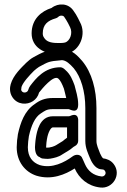

<svg xmlns="http://www.w3.org/2000/svg" viewBox="-20 -761 569 862"><path d="M172 -611C172 -650.4 193.8 -668.4 230.9 -679C234.9 -680.1 238.8 -682.4 241.7 -685.3C249.5 -693.1 263.8 -692 268 -685.5C273.9 -676.2 280.3 -667.6 285.6 -656.8L294.6 -638.8C308.1 -611.8 293.9 -577.1 272.6 -570.2C265.8 -568.7 259.7 -568 254 -568H238C204.8 -568 188.6 -576.1 179.3 -589.6C173.8 -597 172 -602.6 172 -611ZM238 -518H254C264.1 -518 274.3 -519.3 284.6 -521.6C337.8 -533.9 369.4 -607.6 339 -661.8L330.4 -679.2C324.3 -691.4 317.7 -702.2 309.5 -713.3C286.7 -747 241.7 -748.9 211.5 -725.3C166.1 -710.8 122 -675.9 122 -611C122 -548.3 179.8 -518 238 -518ZM106 -117C106 -123.6 107.1 -129.3 107.8 -134.9L109.7 -149.7C120.6 -198.1 136.8 -235 163.4 -251.9C181.5 -263.4 188.7 -271 217 -271H288C293.8 -271 331 -245.8 331 -292C331 -325.6 320 -354.5 315.4 -375.4C315.2 -376.5 314.7 -378 314.4 -378.8C306.2 -400.6 296.5 -427.2 273.7 -446.6C267.9 -452.4 260.1 -459 251 -459C179.2 -459 140.5 -407.8 115.3 -375.3C111.9 -371.1 108.2 -362.8 106.7 -357.1C103.8 -345.4 84.9 -340.8 77.4 -352.2C74.4 -356.7 74.6 -357.2 76.5 -370.6C83.5 -392 112.1 -422.7 132.3 -442.9C139.3 -449.3 146.7 -455 154.9 -460.6L179.5 -473.8C197.1 -482.5 202.6 -484 220.4 -487C234.2 -487.8 251.9 -490.8 258.4 -491C277.5 -489.7 294 -473.6 311.1 -454.6C343.2 -415.8 363 -350.8 363 -276V-128C363 -95.5 376.6 -70.2 382.6 -54.2C388.8 -37.8 405.2 -4.2 432.2 -1.2C447.7 0.6 446.5 0.4 450.8 5.8C459.9 17.6 449.2 32.8 435.9 31.2C398.6 27 374.7 5.9 361.8 -23.2L353.8 -41.2C352.4 -44.3 351 -46.1 349.7 -49.9C343.6 -68.2 321.3 -70.5 306 -59C269.9 -32 213.8 -3.3 158.7 -19.8C126.6 -30.8 105 -56.2 105 -100C105 -105 106 -111.3 106 -117ZM218 -537C217 -537 215.2 -536.9 213.9 -536.7C191.8 -533 177.3 -528.6 156.5 -518.2L130.1 -504C117.8 -497.4 107.9 -488.4 97.7 -479.1C75.7 -457 39.7 -423.8 28 -382.9C24 -368.9 21.8 -345.8 35.6 -324.8C58.2 -290.2 101.2 -289 128.3 -307.1C141.1 -315.6 151.2 -328.7 155.4 -345.5C167.7 -361.3 220 -425.6 241.4 -408.5C250.5 -401.2 258.8 -384.6 267 -362.8C270.2 -348.8 274.6 -334.7 277.3 -321H217C181 -321 157.5 -310.2 135.6 -293.5C89.8 -263 71.7 -209.4 60.6 -159.4C60.5 -158.9 60.3 -157.8 60.2 -157.1L58.3 -142C57.1 -135.8 56.2 -128.4 56 -118.4C55.4 -112.4 55 -105.9 55 -100C55 -35.8 91.6 10.6 143.4 27.8C212.1 48.9 273.6 22 315.4 -4.7C334.8 39.1 373.5 74.5 430.1 80.8C486 87.8 527.1 22.6 490.2 -24.8C477.2 -41.6 459.2 -48 442.8 -50.2C438.4 -54.4 434 -61.2 429.2 -72.3C421.7 -92.1 413 -110.2 413 -128V-276C413 -359.3 392.1 -435.5 348.9 -487.4C332.6 -505.5 304.2 -541 259 -541C244.5 -541 221.1 -537 218 -537ZM137.8 -87.7C141.6 -58.7 157.3 -56.2 157.8 -55.8C164.1 -50.4 169.8 -49 175 -49C179 -49 190.7 -46.3 206.1 -48.8C222.9 -51.6 243.9 -56.5 259 -67.3C268.8 -73.4 279.5 -80.2 288.4 -85.3C300.5 -92.2 308.4 -101.8 315.9 -105C325.3 -109.1 331 -119.2 331 -128V-218C331 -218 335.1 -258.3 295.8 -240.8C292.7 -239.4 290.3 -239 288 -239H217C157.1 -239 145.4 -168.3 141.3 -143.8L139.3 -129.8C138.6 -125.7 138.1 -119.8 138 -115.6C137.2 -108 137 -105.3 137 -100C137 -94.5 137.8 -87.7 137.8 -87.7ZM188 -114C188 -116.8 188.2 -118.9 188.7 -122.2L190.7 -136.2C196.2 -168.7 208.8 -189 217 -189H281V-142.7C273 -137.2 268.4 -133.1 261.8 -127.7C253.4 -122.8 240.5 -114.7 231.8 -109.2C225.7 -105.4 206.3 -96.7 187 -98.3C187 -98.3 187 -99.5 187 -100C187 -103 188 -109.3 188 -114Z"/></svg>

Font: HoneyBee
Style: Str
Weight: 700
Foundry: Cannot Into Space Fonts
Version: Version 0.89